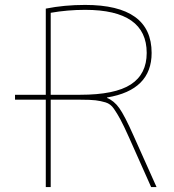

<svg xmlns="http://www.w3.org/2000/svg" viewBox="-20 -760 707 780"><path d="M415 -364V-362Q443 -351 464.5 -321Q486 -291 522 -210L616 0H594L504 -202Q482 -251 469 -275Q456 -299 442.5 -318.5Q429 -338 409 -344Q389 -350 368.5 -352.5Q348 -355 306 -355H186V0H166V-355H41V-375H166V-725Q241 -740 326 -740Q596 -740 596 -545Q596 -394 415 -364ZM186 -375H306Q447 -375 511.5 -417Q576 -459 576 -545Q576 -720 326 -720Q254 -720 186 -708Z"/></svg>

Font: M PLUS 1p Thin
Style: Regular
Weight: 250
Version: Version 1.062